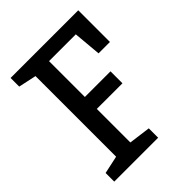

<svg xmlns="http://www.w3.org/2000/svg" viewBox="-205 -832 943 943"><g transform="rotate(-45 267.0 -360.0)"><path d="M411 -645H225V-396H403V-313H225V-80L338 -65V0H33V-60L126 -80V-640L33 -660V-720H503V-500H424Z"/></g></svg>

Font: HermeneusOne
Style: Regular
Weight: 400
Designer: Rodrigo Fuenzalida, Pablo Impallari
Foundry: Pablo Impallari, Rodrigo Fuenzalida
Version: Version 1.000; ttfautohint (v0.8) -G 200 -r 50